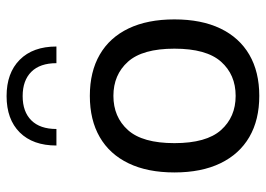

<svg xmlns="http://www.w3.org/2000/svg" viewBox="-133 -677 815 589"><g transform="rotate(-90 274.5 -382.5)"><path d="M274.9 -442.1Q339.6 -442.1 379.6 -397.5Q419.7 -352.8 419.7 -254.9Q419.7 -157 379.9 -112.1Q340.1 -67.1 274.9 -67.1Q210 -67.1 169.9 -112.1Q129.9 -157 129.9 -254.9Q129.9 -352.8 170 -397.5Q210.2 -442.1 274.9 -442.1ZM274.9 -514.4Q200.9 -514.4 148.4 -484Q95.9 -453.6 68 -395.6Q40 -337.6 40 -254.9Q40 -172.1 68.1 -113.9Q96.2 -55.7 148.7 -25.1Q201.2 5.4 274.9 5.4Q348.6 5.4 401.1 -25.1Q453.6 -55.7 481.6 -113.9Q509.5 -172.1 509.5 -254.9Q509.5 -337.6 481.7 -395.6Q453.9 -453.6 401.4 -484Q348.9 -514.4 274.9 -514.4ZM122.6 -616.9H173.3Q173.3 -667.2 199.7 -693.8Q226.1 -720.5 274.2 -720.5Q322.3 -720.5 348.8 -693.8Q375.2 -667.2 375.2 -616.9H426.3Q426.3 -689 385.7 -729.4Q345.2 -769.8 274.2 -769.8Q202.9 -769.8 162.7 -729.4Q122.6 -689 122.6 -616.9Z"/></g></svg>

Font: Estedad-FD-VF Thin
Style: Regular
Weight: 100
Designer: Amin Abedi
Version: Version 5.0